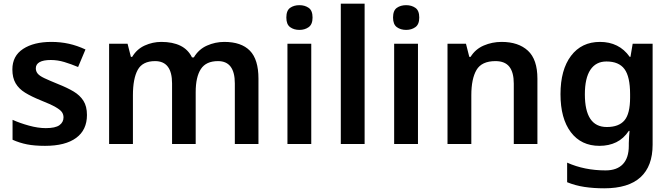

<svg xmlns="http://www.w3.org/2000/svg" viewBox="-20 -780 3635 1040"><path d="M451 -157Q451 -76 392.5 -33Q334 10 224 10Q167 10 126.5 2Q86 -6 48 -23V-131Q88 -113 137 -99.5Q186 -86 228 -86Q280 -86 302 -102Q324 -118 324 -144Q324 -160 315.5 -172.5Q307 -185 281 -200Q255 -215 202 -236Q150 -257 116 -278Q82 -299 64.5 -329Q47 -359 47 -404Q47 -477 105 -515Q163 -553 258 -553Q308 -553 353 -543Q398 -533 443 -512L403 -417Q365 -433 328.5 -444Q292 -455 255 -455Q215 -455 194.5 -443.5Q174 -432 174 -410Q174 -394 184 -381.5Q194 -369 220.5 -356.5Q247 -344 296 -324Q344 -305 378.5 -284.5Q413 -264 432 -234Q451 -204 451 -157Z M1195 -553Q1287 -553 1333.5 -505.5Q1380 -458 1380 -354V0H1252V-328Q1252 -449 1161 -449Q1096 -449 1068 -406Q1040 -363 1040 -281V0H912V-328Q912 -449 820 -449Q752 -449 726 -401.5Q700 -354 700 -264V0H571V-543H671L689 -472H696Q721 -514 764 -533.5Q807 -553 854 -553Q915 -553 957 -532.5Q999 -512 1020 -469H1030Q1056 -513 1101 -533Q1146 -553 1195 -553Z M1666 -543V0H1537V-543ZM1602 -752Q1631 -752 1652 -737.5Q1673 -723 1673 -685Q1673 -648 1652 -633Q1631 -618 1602 -618Q1572 -618 1551.5 -633Q1531 -648 1531 -685Q1531 -723 1551.5 -737.5Q1572 -752 1602 -752Z M1955 0H1826V-760H1955Z M2244 -543V0H2115V-543ZM2180 -752Q2209 -752 2230 -737.5Q2251 -723 2251 -685Q2251 -648 2230 -633Q2209 -618 2180 -618Q2150 -618 2129.5 -633Q2109 -648 2109 -685Q2109 -723 2129.5 -737.5Q2150 -752 2180 -752Z M2697 -553Q2788 -553 2839.5 -505.5Q2891 -458 2891 -354V0H2763V-327Q2763 -388 2739 -418.5Q2715 -449 2664 -449Q2589 -449 2561 -401Q2533 -353 2533 -264V0H2404V-543H2504L2522 -472H2529Q2555 -514 2600.5 -533.5Q2646 -553 2697 -553Z M3230 -553Q3281 -553 3321.5 -533Q3362 -513 3391 -472H3395L3407 -543H3515V4Q3515 120 3449.5 180Q3384 240 3253 240Q3195 240 3145.5 232.5Q3096 225 3052 207V101Q3146 143 3260 143Q3322 143 3354 109Q3386 75 3386 10V-4Q3386 -20 3387.5 -39.5Q3389 -59 3390 -71H3386Q3358 -29 3318 -9.5Q3278 10 3227 10Q3128 10 3072 -64Q3016 -138 3016 -270Q3016 -402 3073 -477.5Q3130 -553 3230 -553ZM3265 -447Q3208 -447 3178 -402Q3148 -357 3148 -269Q3148 -181 3177.5 -136.5Q3207 -92 3267 -92Q3332 -92 3362.5 -128Q3393 -164 3393 -251V-270Q3393 -365 3362.5 -406Q3332 -447 3265 -447Z"/></svg>

Font: Noto Sans NKo Unjoined SemiBold
Style: Regular
Weight: 600
Designer: Monotype Design Team
Foundry: Monotype Imaging Inc.
Version: Version 2.004